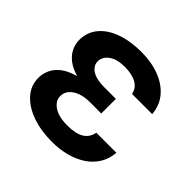

<svg xmlns="http://www.w3.org/2000/svg" viewBox="-145 -698 851 851"><g transform="rotate(45 281.0 -272.0)"><path d="M253.9 -285.2H351.6V-233.7H278.4Q247.9 -233.7 223 -224.8Q198.2 -215.9 183.2 -199.4Q168.3 -182.9 168.3 -159.4Q168.3 -130 198.3 -109.7Q228.3 -89.5 282 -89.5Q335.2 -89.5 362.7 -106.7Q390.3 -123.9 396.3 -158H522Q519.2 -117.9 500 -86.5Q480.8 -55 448.7 -33.6Q416.5 -12.1 374.8 -1.1Q333.1 9.9 285.5 9.9Q216.6 9.9 161.8 -9.4Q106.9 -28.8 74.8 -64.5Q42.6 -100.1 42.6 -148.4Q42.6 -174.7 53.8 -199.2Q65 -223.7 89.7 -243.1Q114.3 -262.4 154.8 -273.8Q195.3 -285.2 253.9 -285.2ZM351.6 -263.5H253.9Q198.2 -263.5 159.6 -274.9Q121.1 -286.2 97.3 -305Q73.5 -323.9 62.9 -347.1Q52.2 -370.4 51.8 -394.2Q52.2 -444.6 81.9 -479.9Q111.5 -515.3 164.1 -533.9Q216.6 -552.6 284.8 -552.6Q348.4 -552.6 398.4 -533.4Q448.5 -514.2 478.9 -478.2Q509.2 -442.1 513.1 -391.3H386.4Q381.4 -421.9 353.2 -437.9Q324.9 -453.8 279.5 -453.8Q230.8 -453.8 204 -434.3Q177.2 -414.8 176.8 -386.4Q177.2 -358.7 203.3 -342Q229.4 -325.3 278.4 -325.3H351.6Z"/></g></svg>

Font: InterMG SemiBold
Style: Regular
Weight: 600
Designer: Rasmus Andersson
Foundry: rsms
Version: Version 3.019;December 26, 2023;FontCreator 15.0.0.2955 64-b